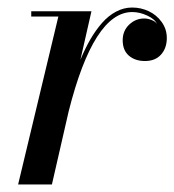

<svg xmlns="http://www.w3.org/2000/svg" viewBox="-20 -490 463 510"><path d="M135 -446H63V-460H222.9L193.6 -331.3Q206.1 -361.3 220 -385.4Q233.9 -409.4 251 -429Q268.1 -448.5 288.5 -459.2Q308.8 -470 331.1 -470Q354.2 -470 375.1 -460.2Q396 -450.4 409.5 -431.5Q423.1 -412.6 423.1 -388.9Q423.1 -362.3 407.8 -345.1Q392.6 -327.9 365 -327.9Q339.1 -327.9 322.5 -342Q305.9 -356.2 305.9 -383.1Q305.9 -408.2 323.1 -424.6Q340.3 -440.9 363 -440.9Q372.8 -440.9 383.3 -436.6Q393.8 -432.4 397.2 -426Q391.4 -439.2 371.2 -448.6Q351.1 -458 331.1 -458Q229 -458 162.4 -194.3L117.9 0H28.1Z"/></svg>

Font: Bodoni* 16
Style: Italic
Weight: 400
Italic angle: -13°
Version: Version 2.000